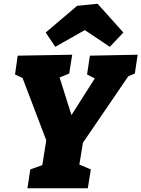

<svg xmlns="http://www.w3.org/2000/svg" viewBox="-20 -1001 752 1021"><path d="M697 -610 662 -595 421 -242 402 -126 463 -100 447 0H126L141 -100L205 -123L226 -255L100 -586L60 -605L74 -705L364 -710L348 -610L297 -589L360 -389L484 -584L443 -605L458 -705L712 -710ZM499 -981 636 -828 564 -752 431 -841 274 -752 223 -828 390 -970Z"/></svg>

Font: Bitter Pro Black
Style: Italic
Weight: 900
Italic angle: -9°
Designer: Sol Matas, and Bitter project Authors
Foundry: Sol Matas
Version: Version 1.010